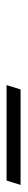

<svg xmlns="http://www.w3.org/2000/svg" viewBox="218 -928 80 555"><g transform="rotate(90 257.5 -651.0)"><path d="M226.5 -630.5 239 -671H515L502.5 -630.5Z"/></g></svg>

Font: Newsreader 72pt Medium
Style: Italic
Weight: 500
Italic angle: -17°
Designer: Hugues Gentile
Foundry: Production Type
Version: Version 1.003; ttfautohint (v1.8.3)